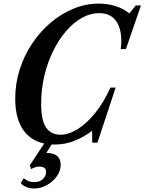

<svg xmlns="http://www.w3.org/2000/svg" viewBox="-20 -792 802 1066"><path d="M283 10.5Q178 10.5 121.2 -54.8Q64.5 -120 64.5 -244Q64.5 -329 89.8 -407.5Q115 -486 159.8 -552.2Q204.5 -618.5 263.2 -667.8Q322 -717 389.8 -744.5Q457.5 -772 528 -772Q577 -772 621.5 -758.2Q666 -744.5 698 -717.5L733.5 -761.5H762.5L679 -519.5H650Q653.5 -537.5 653.5 -563Q653.5 -637.5 622.5 -678.2Q591.5 -719 530 -719Q481 -719 434 -692.5Q387 -666 346.2 -618.5Q305.5 -571 274.5 -507.8Q243.5 -444.5 226 -370.2Q208.5 -296 208.5 -216Q208.5 -124 235.8 -84Q263 -44 316 -44Q361 -44 410.8 -74.8Q460.5 -105.5 508 -164Q555.5 -222.5 593 -305.5H622L521 0H492L491.5 -64.5H489.5Q444.5 -30.5 393 -10Q341.5 10.5 283 10.5ZM169.5 254.5Q146 254.5 125.8 246.2Q105.5 238 95 224.5L112 197.5Q123 206.5 136 212.8Q149 219 169 219Q200.5 219 218 202.5Q235.5 186 235.5 163.5Q235.5 146 225.5 139.5Q215.5 133 199 133Q185 133 173.8 137Q162.5 141 153 147L145.5 125.5L239.5 -16.5H284L237 57Q279 57 298 74.8Q317 92.5 317 122.5Q317 157 295.2 187Q273.5 217 239.8 235.8Q206 254.5 169.5 254.5Z"/></svg>

Font: Libre Caslon Condensed
Style: Italic
Weight: 400
Italic angle: -22.583°
Designer: Pablo Impallari, Rodrigo Fuenzalida, Katja Schimmel, Ertekin Erdin
Foundry: Pablo Impallari, Rodrigo Fuenzalida
Version: Version 2.000;gftools[0.9.33]